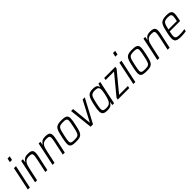

<svg xmlns="http://www.w3.org/2000/svg" viewBox="399 -2333 3931 3931"><g transform="rotate(-45 2364.0 -367.5)"><path d="M160 -657 178 -743H242L223 -657ZM24 0 131 -510H190L82 0Z M233 0 341 -510H391L380 -435H385Q398 -458 416 -477Q434 -496 463.5 -507Q493 -518 538 -518Q588 -518 616.5 -508Q645 -498 657.5 -476Q670 -454 670 -419Q670 -399 666.5 -374Q663 -349 656 -318L588 0H530L595 -305Q601 -338 605 -363Q609 -388 609 -405Q609 -431 600 -444Q591 -457 570.5 -461.5Q550 -466 516 -466Q469 -466 440 -449.5Q411 -433 393.5 -404Q376 -375 366 -338Q356 -301 347 -260L291 0Z M738 0 846 -510H896L885 -435H890Q903 -458 921 -477Q939 -496 968.5 -507Q998 -518 1043 -518Q1093 -518 1121.5 -508Q1150 -498 1162.5 -476Q1175 -454 1175 -419Q1175 -399 1171.5 -374Q1168 -349 1161 -318L1093 0H1035L1100 -305Q1106 -338 1110 -363Q1114 -388 1114 -405Q1114 -431 1105 -444Q1096 -457 1075.5 -461.5Q1055 -466 1021 -466Q974 -466 945 -449.5Q916 -433 898.5 -404Q881 -375 871 -338Q861 -301 852 -260L796 0Z M1417 8Q1354 8 1317.5 -1Q1281 -10 1265.5 -32.5Q1250 -55 1250 -96Q1250 -124 1257 -163Q1264 -202 1274 -254Q1288 -319 1300 -364.5Q1312 -410 1327.5 -440Q1343 -470 1366 -487Q1389 -504 1423.5 -511Q1458 -518 1509 -518Q1572 -518 1608 -508.5Q1644 -499 1659.5 -476.5Q1675 -454 1675 -412Q1675 -384 1668.5 -345Q1662 -306 1651 -254Q1638 -190 1625.5 -144.5Q1613 -99 1597.5 -69Q1582 -39 1559 -22Q1536 -5 1502 1.5Q1468 8 1417 8ZM1418 -43Q1456 -43 1481.5 -47.5Q1507 -52 1523.5 -65Q1540 -78 1551 -101.5Q1562 -125 1571.5 -162.5Q1581 -200 1592 -254Q1603 -305 1609.5 -341Q1616 -377 1616 -401Q1616 -428 1606 -442.5Q1596 -457 1572.5 -462Q1549 -467 1508 -467Q1461 -467 1432.5 -459.5Q1404 -452 1387.5 -429.5Q1371 -407 1359 -365Q1347 -323 1333 -254Q1322 -204 1315.5 -168Q1309 -132 1309 -108Q1309 -81 1319.5 -67Q1330 -53 1353.5 -48Q1377 -43 1418 -43Z M1841 0 1786 -510H1844L1887 -77H1893L2120 -510H2183L1910 0Z M2327 8Q2276 8 2245 -2Q2214 -12 2199.5 -36.5Q2185 -61 2185 -104Q2185 -132 2190.5 -169.5Q2196 -207 2206 -256Q2223 -335 2239.5 -386Q2256 -437 2278.5 -466Q2301 -495 2334 -506.5Q2367 -518 2415 -518Q2453 -518 2482 -511.5Q2511 -505 2529 -488Q2547 -471 2552 -440H2557L2577 -510H2629L2521 0H2469L2481 -75H2476Q2459 -40 2437 -22Q2415 -4 2387 2Q2359 8 2327 8ZM2346 -43Q2379 -43 2402.5 -51Q2426 -59 2442.5 -74.5Q2459 -90 2472 -114Q2481 -131 2490 -158Q2499 -185 2507 -216Q2515 -247 2521.5 -278.5Q2528 -310 2531.5 -336.5Q2535 -363 2535 -379Q2535 -427 2511.5 -446.5Q2488 -466 2432 -466Q2393 -466 2367 -459Q2341 -452 2323.5 -430.5Q2306 -409 2293 -367Q2280 -325 2265 -255Q2255 -206 2249 -172Q2243 -138 2243 -115Q2243 -85 2253 -69.5Q2263 -54 2286 -48.5Q2309 -43 2346 -43Z M2627 0 2637 -46 2979 -460H2734L2745 -510H3068L3058 -464L2716 -50H2971L2960 0Z M3214 -657 3232 -743H3296L3277 -657ZM3078 0 3185 -510H3244L3136 0Z M3461 8Q3398 8 3361.5 -1Q3325 -10 3309.5 -32.5Q3294 -55 3294 -96Q3294 -124 3301 -163Q3308 -202 3318 -254Q3332 -319 3344 -364.5Q3356 -410 3371.5 -440Q3387 -470 3410 -487Q3433 -504 3467.5 -511Q3502 -518 3553 -518Q3616 -518 3652 -508.5Q3688 -499 3703.5 -476.5Q3719 -454 3719 -412Q3719 -384 3712.5 -345Q3706 -306 3695 -254Q3682 -190 3669.5 -144.5Q3657 -99 3641.5 -69Q3626 -39 3603 -22Q3580 -5 3546 1.5Q3512 8 3461 8ZM3462 -43Q3500 -43 3525.5 -47.5Q3551 -52 3567.5 -65Q3584 -78 3595 -101.5Q3606 -125 3615.5 -162.5Q3625 -200 3636 -254Q3647 -305 3653.5 -341Q3660 -377 3660 -401Q3660 -428 3650 -442.5Q3640 -457 3616.5 -462Q3593 -467 3552 -467Q3505 -467 3476.5 -459.5Q3448 -452 3431.5 -429.5Q3415 -407 3403 -365Q3391 -323 3377 -254Q3366 -204 3359.5 -168Q3353 -132 3353 -108Q3353 -81 3363.5 -67Q3374 -53 3397.5 -48Q3421 -43 3462 -43Z M3774 0 3882 -510H3932L3921 -435H3926Q3939 -458 3957 -477Q3975 -496 4004.5 -507Q4034 -518 4079 -518Q4129 -518 4157.5 -508Q4186 -498 4198.5 -476Q4211 -454 4211 -419Q4211 -399 4207.5 -374Q4204 -349 4197 -318L4129 0H4071L4136 -305Q4142 -338 4146 -363Q4150 -388 4150 -405Q4150 -431 4141 -444Q4132 -457 4111.5 -461.5Q4091 -466 4057 -466Q4010 -466 3981 -449.5Q3952 -433 3934.5 -404Q3917 -375 3907 -338Q3897 -301 3888 -260L3832 0Z M4458 8Q4396 8 4358.5 -2.5Q4321 -13 4305 -38.5Q4289 -64 4289 -106Q4289 -134 4295 -170.5Q4301 -207 4311 -254Q4326 -327 4341 -377.5Q4356 -428 4379.5 -459Q4403 -490 4443.5 -504Q4484 -518 4550 -518Q4605 -518 4637 -508Q4669 -498 4683 -475.5Q4697 -453 4697 -416Q4697 -400 4693.5 -375Q4690 -350 4684.5 -319.5Q4679 -289 4672 -256L4667 -235H4366Q4358 -196 4353 -167Q4348 -138 4348 -117Q4348 -88 4359 -72Q4370 -56 4397 -49.5Q4424 -43 4468 -43Q4490 -43 4515.5 -45Q4541 -47 4566.5 -49.5Q4592 -52 4612 -56L4602 -6Q4585 -2 4561 1Q4537 4 4510 6Q4483 8 4458 8ZM4376 -282H4620L4623 -299Q4629 -328 4633.5 -354.5Q4638 -381 4638 -400Q4638 -429 4628 -443Q4618 -457 4597 -462Q4576 -467 4544 -467Q4501 -467 4473.5 -460Q4446 -453 4429.5 -434Q4413 -415 4401 -378.5Q4389 -342 4376 -282Z"/></g></svg>

Font: Saira SemiCondensed Light
Style: Italic
Weight: 300
Width: 4
Italic angle: -12°
Designer: Hector Gatti with collaboration of the Omnibus-Type team
Foundry: Omnibus-Type
Version: Version 1.101